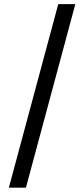

<svg xmlns="http://www.w3.org/2000/svg" viewBox="-20 -781 399 911"><path d="M337.4 -761.4H256.4L22 109.4H103Z"/></svg>

Font: GiG Sans Text
Style: Regular
Weight: 400
Designer: Andreas Faust
Version: Version 1.100;FEAKit 1.0